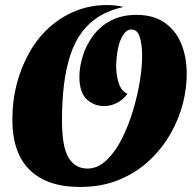

<svg xmlns="http://www.w3.org/2000/svg" viewBox="-20 -720 776 762"><path d="M297 22Q167 22 98 -45.5Q29 -113 29 -246Q29 -320 46.5 -387Q64 -454 96.5 -511.5Q129 -569 175.5 -611Q222 -653 280 -676.5Q338 -700 405 -700Q420 -700 435.5 -698.5Q451 -697 468 -693V-692Q414 -680 373.5 -655Q333 -630 304.5 -591.5Q276 -553 259 -501Q242 -449 234 -384.5Q226 -320 226 -243Q226 -136 252.5 -93.5Q279 -51 327 -51Q367 -51 401.5 -83Q436 -115 462.5 -167Q489 -219 507.5 -280Q526 -341 535.5 -400.5Q545 -460 544 -507Q543 -549 533.5 -576Q524 -603 502 -603Q482 -603 468 -580.5Q454 -558 447.5 -523.5Q441 -489 441 -453Q442 -416 452.5 -386.5Q463 -357 486 -348Q469 -324 444 -311.5Q419 -299 394 -299Q353 -299 324.5 -325.5Q296 -352 295 -413Q295 -453 308 -496Q321 -539 348.5 -577Q376 -615 419.5 -638Q463 -661 522 -661Q588 -661 632 -631Q676 -601 698 -549.5Q720 -498 721 -432Q722 -373 706 -310Q690 -247 656 -188Q622 -129 571 -81.5Q520 -34 451.5 -6Q383 22 297 22Z"/></svg>

Font: Sansita Swashed Light ExtraBold
Style: Regular
Weight: 800
Version: Version 1.003